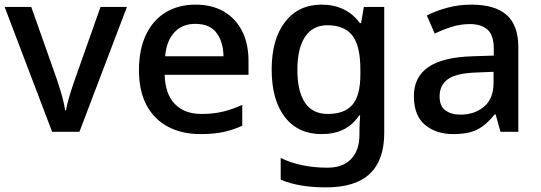

<svg xmlns="http://www.w3.org/2000/svg" viewBox="-20 -569 2337 829"><path d="M205 0 0 -539H115L226 -225Q233 -204 240.5 -179.5Q248 -155 253.5 -132.5Q259 -110 261 -93H265Q268 -110 274 -133Q280 -156 288 -180.5Q296 -205 303 -225L414 -539H528L323 0Z M824 -549Q895 -549 946 -519.5Q997 -490 1025 -435.5Q1053 -381 1053 -305V-246H691Q693 -164 734.5 -120.5Q776 -77 850 -77Q902 -77 942.5 -87Q983 -97 1026 -116V-26Q986 -8 944.5 1Q903 10 845 10Q767 10 707 -21Q647 -52 613.5 -113.5Q580 -175 580 -266Q580 -356 610.5 -419.5Q641 -483 696 -516Q751 -549 824 -549ZM823 -466Q767 -466 733 -429.5Q699 -393 693 -326H945Q944 -388 915 -427Q886 -466 823 -466Z M1369 -549Q1421 -549 1463 -529Q1505 -509 1534 -469H1539L1551 -539H1639V6Q1639 122 1577 181Q1515 240 1388 240Q1330 240 1281.5 232Q1233 224 1192 207V113Q1278 155 1395 155Q1460 155 1496 117.5Q1532 80 1532 13V-5Q1532 -18 1533 -39Q1534 -60 1535 -71H1531Q1503 -29 1462.5 -9.5Q1422 10 1369 10Q1267 10 1210 -63.5Q1153 -137 1153 -269Q1153 -399 1210.5 -474Q1268 -549 1369 -549ZM1393 -460Q1331 -460 1297.5 -410.5Q1264 -361 1264 -267Q1264 -174 1297 -125.5Q1330 -77 1395 -77Q1468 -77 1502 -117Q1536 -157 1536 -248V-268Q1536 -371 1501.5 -415.5Q1467 -460 1393 -460Z M2015 -549Q2117 -549 2167.5 -504.5Q2218 -460 2218 -365V0H2141L2120 -75H2116Q2081 -31 2042.5 -10.5Q2004 10 1936 10Q1863 10 1815 -30Q1767 -70 1767 -154Q1767 -236 1829 -279Q1891 -322 2019 -326L2112 -329V-358Q2112 -417 2085 -441Q2058 -465 2009 -465Q1968 -465 1930 -453Q1892 -441 1857 -424L1823 -502Q1861 -522 1911 -535.5Q1961 -549 2015 -549ZM2039 -256Q1948 -253 1913 -226.5Q1878 -200 1878 -153Q1878 -111 1903 -92.5Q1928 -74 1968 -74Q2029 -74 2070 -108.5Q2111 -143 2111 -212V-259Z"/></svg>

Font: Noto Sans Javanese Medium
Style: Regular
Weight: 500
Version: Version 2.004